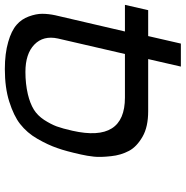

<svg xmlns="http://www.w3.org/2000/svg" viewBox="-7 -759 767 793"><g transform="rotate(-90 376.5 -362.5)"><path d="M614 -507Q627 -567 589 -604Q551 -641 476 -641Q427 -641 384 -631Q346 -622 320 -606Q296 -591 278 -564Q260 -536 251 -512Q242 -487 233 -447Q184 -230 370 -230H550ZM731 -134H624L593 1H498L529 -134H314Q249 -134 209 -157Q167 -181 150 -213Q132 -247 128 -287Q123 -332 126 -358Q129 -386 135 -412Q149 -475 161 -508Q174 -547 200 -592Q224 -634 261 -663Q294 -689 354 -708Q411 -726 488 -726Q552 -726 600 -712Q646 -699 671 -677Q694 -657 705 -627Q716 -597 716 -572Q716 -546 710 -518L643 -230H753Z"/></g></svg>

Font: Miedinger
Style: Italic
Weight: 400
Italic angle: -13°
Version: Version 001.000